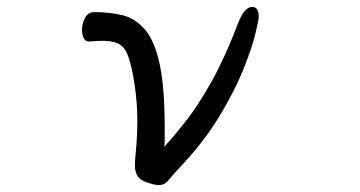

<svg xmlns="http://www.w3.org/2000/svg" viewBox="-20 -520 1040 555"><path d="M238 -400H237Q226 -400 221 -412Q217 -422 217 -436Q217 -450 225.5 -467.5Q234 -485 253 -485Q297 -485 334 -476Q371 -467 399 -434.5Q427 -402 441.5 -335Q456 -268 456 -153V-116Q456 -106 455 -96Q486 -130 520 -173.5Q554 -217 592.5 -286Q631 -355 669 -455Q687 -500 709 -500Q728 -500 728 -471Q728 -463 718 -421.5Q708 -380 682.5 -317Q657 -254 611.5 -179.5Q566 -105 494 -30Q475 -9 466 2Q456 15 439 15Q428 15 406.5 8Q385 1 377.5 -11.5Q370 -24 370 -42Q370 -55 372 -75Q377 -125 377 -172.5Q377 -220 369.5 -272.5Q362 -325 351 -356Q341 -384 323.5 -393Q306 -402 278 -402Q260 -402 238 -400Z"/></svg>

Font: Moon Stars Kai HW
Style: Bold
Weight: 700
Designer: GuiWonder
Version: Version 1.101